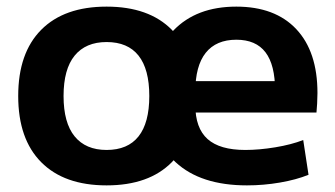

<svg xmlns="http://www.w3.org/2000/svg" viewBox="-20 -550 1012 580"><path d="M726 10Q586 10 510.5 -60Q435 -130 435 -260Q435 -386 504 -458Q573 -530 694 -530Q811 -530 875 -462Q939 -394 939 -269Q939 -255 938 -237Q937 -219 936 -210H512V-305H830L811 -276Q811 -354 782 -392Q753 -430 694 -430Q633 -430 601.5 -390.5Q570 -351 570 -273V-233Q570 -163 607 -130Q644 -97 721 -97Q763 -97 811.5 -105Q860 -113 896 -127L912 -22Q875 -7 825.5 1.5Q776 10 726 10ZM302 10Q174 10 104.5 -60Q35 -130 35 -260Q35 -390 104.5 -460Q174 -530 302 -530Q430 -530 499 -460Q568 -390 568 -260Q568 -130 499 -60Q430 10 302 10ZM302 -97Q366 -97 398.5 -138Q431 -179 431 -260Q431 -341 398.5 -382Q366 -423 302 -423Q239 -423 205.5 -382Q172 -341 172 -260Q172 -179 205.5 -138Q239 -97 302 -97Z"/></svg>

Font: M PLUS 1 Thin
Style: Bold
Weight: 700
Version: Version 1.001